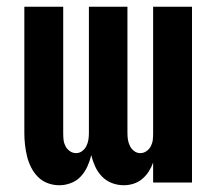

<svg xmlns="http://www.w3.org/2000/svg" viewBox="-20 -540 640 568"><path d="M155 8Q138 8 121.5 2Q105 -4 92.5 -16.5Q80 -29 72 -45Q64 -61 60 -77.5Q56 -94 54 -111.5Q52 -129 52 -146V-520H167V-146Q167 -136 168 -126.5Q169 -117 173.5 -108Q178 -99 186.5 -93Q195 -87 205 -87Q215 -87 223 -93Q231 -99 235.5 -108Q240 -117 241.5 -126.5Q243 -136 243 -146V-520H357V-146Q357 -136 358.5 -126.5Q360 -117 364.5 -108Q369 -99 377 -93Q385 -87 395 -87Q405 -87 413.5 -93Q422 -99 426.5 -108Q431 -117 432 -126.5Q433 -136 433 -146V-520H548V0H433V-59Q428 -45 420 -32.5Q412 -20 400.5 -10.5Q389 -1 375 3.5Q361 8 346 8Q328 8 311 1.5Q294 -5 281.5 -18Q269 -31 261.5 -47.5Q254 -64 250 -81Q246 -64 238.5 -47.5Q231 -31 219 -18Q207 -5 190 1.5Q173 8 156 8Z"/></svg>

Font: Iosevka Extrabold Extended
Style: Regular
Weight: 800
Width: 7
Monospace: yes
Designer: Belleve Invis
Foundry: Belleve Invis
Version: Version 32.5.0; ttfautohint (v1.8.4)